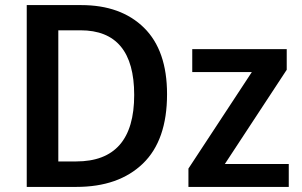

<svg xmlns="http://www.w3.org/2000/svg" viewBox="-20 -734 1185 754"><path d="M636 -364Q636 -536 545.5 -625Q455 -714 299 -714H85V0H280Q446 0 541 -91.5Q636 -183 636 -364ZM507 -361Q507 -100 279 -100H209V-615H296Q507 -615 507 -361ZM1114 0H720V-72L969 -451H735V-541H1106V-460L863 -90H1114Z"/></svg>

Font: Noto Sans Display Medium
Style: Regular
Weight: 500
Designer: Monotype Design Team
Foundry: Monotype Imaging Inc.
Version: Version 1.900